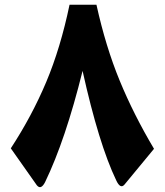

<svg xmlns="http://www.w3.org/2000/svg" viewBox="-20 -763 685 798"><path d="M620.1 -144.5 497.6 3.9Q480.5 24.4 462.9 -13.7Q390.6 -164.6 323.2 -468.3Q252 -181.2 167.5 -6.3Q159.7 9.3 151.1 13.7Q142.6 18.1 133.3 7.3L24.9 -146.5Q112.8 -281.2 172.1 -422.1Q231.4 -563 269 -743.2H380.9Q419.4 -568.8 477.5 -427.7Q535.6 -286.6 620.1 -144.5Z"/></svg>

Font: Sahel Black FD
Style: Black-FD
Weight: 900
Foundry: Saber Rastikerdar (saber.rastikerdar@gmail.com)
Version: Version 3.3.1